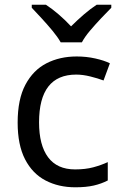

<svg xmlns="http://www.w3.org/2000/svg" viewBox="-20 -786 520 816"><path d="M300 10Q229 10 173.5 -19Q118 -48 86.5 -109Q55 -170 55 -265Q55 -364 88 -426Q121 -488 177.5 -517Q234 -546 306 -546Q347 -546 385 -537.5Q423 -529 447 -517L420 -444Q396 -453 364 -461Q332 -469 304 -469Q146 -469 146 -266Q146 -169 184.5 -117.5Q223 -66 299 -66Q343 -66 376.5 -75Q410 -84 438 -97V-19Q411 -5 378.5 2.5Q346 10 300 10ZM238 -606Q225 -629 203 -655.5Q181 -682 157 -708Q133 -734 115 -753V-766H175Q201 -749 229 -725Q257 -701 282 -674Q309 -701 337 -725Q365 -749 391 -766H453V-753Q434 -734 409.5 -708Q385 -682 362.5 -655.5Q340 -629 328 -606Z"/></svg>

Font: Noto Sans Tifinagh Tawellemmet
Style: Regular
Weight: 400
Designer: JamraPatel
Foundry: JamraPatel LLC
Version: Version 2.006; ttfautohint (v1.8.4.7-5d5b)